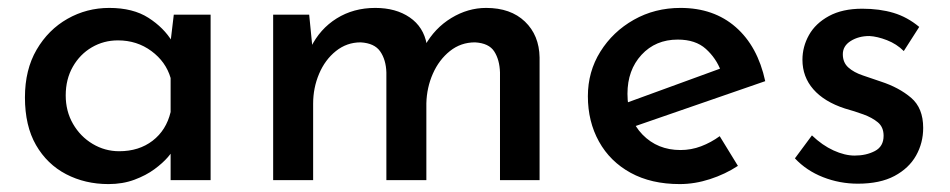

<svg xmlns="http://www.w3.org/2000/svg" viewBox="-20 -455 2401 485"><path d="M254 10Q195 10 147 -15Q99 -40 71 -88.5Q43 -137 43 -209Q43 -279 72.5 -329.5Q102 -380 150.5 -407.5Q199 -435 256 -435Q316 -435 355 -410Q394 -385 415 -350L409 -334L419 -418H512V0H411V-106L421 -81Q417 -73 404 -58Q391 -43 370 -27.5Q349 -12 319.5 -1Q290 10 254 10ZM281 -73Q331 -73 365.5 -99.5Q400 -126 411 -172V-258Q399 -299 362.5 -326Q326 -353 278 -353Q242 -353 212 -335.5Q182 -318 164 -286.5Q146 -255 146 -214Q146 -174 164.5 -142Q183 -110 214 -91.5Q245 -73 281 -73Z M761 -418 770 -327 765 -335Q788 -382 830.5 -408.5Q873 -435 928 -435Q980 -435 1015 -411Q1050 -387 1058 -343L1053 -339Q1078 -384 1120 -409.5Q1162 -435 1208 -435Q1270 -435 1306 -400.5Q1342 -366 1343 -310V0H1243V-272Q1242 -304 1228.5 -325Q1215 -346 1180 -348Q1144 -348 1116.5 -326Q1089 -304 1073.5 -269Q1058 -234 1057 -194V0H956V-272Q955 -304 940.5 -325Q926 -346 891 -348Q856 -348 828.5 -326Q801 -304 786 -268.5Q771 -233 771 -193V0H670V-418Z M1697 10Q1625 10 1573 -18.5Q1521 -47 1493 -97.5Q1465 -148 1465 -212Q1465 -274 1496.5 -324.5Q1528 -375 1581 -405Q1634 -435 1699 -435Q1783 -435 1838.5 -386.5Q1894 -338 1913 -250L1572 -132L1548 -190L1822 -290L1801 -276Q1789 -308 1763 -331.5Q1737 -355 1692 -355Q1636 -355 1600.5 -316.5Q1565 -278 1565 -218Q1565 -154 1603 -115Q1641 -76 1699 -76Q1726 -76 1751 -85.5Q1776 -95 1798 -111L1844 -36Q1812 -15 1773.5 -2.5Q1735 10 1697 10Z M2147 9Q2101 9 2059 -7.5Q2017 -24 1988 -55L2031 -113Q2057 -88 2085.5 -75Q2114 -62 2139 -62Q2168 -62 2190 -73.5Q2212 -85 2212 -112Q2212 -134 2197.5 -146Q2183 -158 2161 -166Q2139 -174 2114 -181Q2062 -198 2034.5 -229.5Q2007 -261 2007 -304Q2007 -337 2023.5 -366.5Q2040 -396 2074 -414.5Q2108 -433 2158 -433Q2202 -433 2237 -422.5Q2272 -412 2302 -387L2263 -326Q2245 -344 2220.5 -353.5Q2196 -363 2176 -364Q2149 -364 2129 -351.5Q2109 -339 2109 -318Q2109 -297 2123 -284.5Q2137 -272 2159.5 -264.5Q2182 -257 2205 -249Q2251 -234 2281.5 -208Q2312 -182 2312 -132Q2312 -94 2294 -62Q2276 -30 2239.5 -10.5Q2203 9 2147 9Z"/></svg>

Font: Reem Kufi Fun
Style: Regular
Weight: 400
Designer: Khaled Hosny
Version: Version 1.005